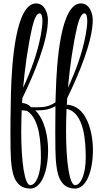

<svg xmlns="http://www.w3.org/2000/svg" viewBox="-20 -774 563 1122"><path d="M156 328C224 328 261 223 261 103C261 25 241 -77 186 -129H190C209 -129 225 -130 236 -131C261 -134 284 -142 304 -154C303 -70 303 -35 303 -4C303 75 304 135 306 158C312 230 323 327 418 328C486 328 523 223 523 103C523 -4 486 -157 371 -162C371 -175 372 -188 373 -201C440 -338 522 -534 522 -657C522 -697 503 -754 453 -754C333 -754 311 -407 306 -231L304 -176C284 -162 260 -152 234 -149C222 -148 205 -147 189 -147C178 -147 168 -147 160 -148C149 -163 128 -171 109 -172C109 -185 110 -188 111 -201C178 -338 260 -534 260 -657C260 -697 241 -754 191 -754C71 -754 49 -407 44 -231C41 -88 41 -44 41 -4C41 75 42 135 44 158C50 230 61 327 156 328ZM115 -261C126 -381 143 -505 169 -618C180 -664 195 -696 211 -696H212C223 -695 228 -677 228 -651C228 -629 224 -601 219 -572C199 -463 161 -361 115 -261ZM377 -261C388 -381 405 -505 431 -618C442 -664 457 -696 473 -696H474C485 -695 490 -677 490 -651C490 -629 486 -601 481 -572C461 -463 423 -361 377 -261ZM419 308C386 308 366 174 366 -8C366 -50 367 -93 369 -138C473 -116 481 54 481 149C481 235 455 308 419 308ZM157 308C124 308 104 174 104 -8C104 -57 106 -113 107 -130C118 -128 130 -127 138 -126C213 -80 219 64 219 149C219 235 193 308 157 308Z"/></svg>

Font: Style Script
Style: Regular
Weight: 400
Designer: Robert E. Leuschke
Foundry: Robert E. Leuschke
Version: Version 1.010